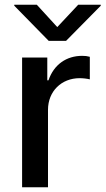

<svg xmlns="http://www.w3.org/2000/svg" viewBox="-20 -788 444 808"><path d="M73 0H182V-326C182 -404 239 -459 315 -459C329 -459 347 -457 358 -454V-549C347 -552 338 -553 326 -553C260 -553 207 -517 184 -450H179V-546H73ZM40 -764 185 -616H258L404 -764V-768H309L221 -674L135 -768H40Z"/></svg>

Font: Wafeq Medium
Style: Regular
Weight: 500
Designer: Rasmus Andersson & Azza Alameddine
Foundry: Google & TypeTogether
Version: Version 3.000;January 28, 2025;FontCreator 15.0.0.3014 64-bi